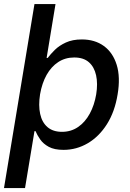

<svg xmlns="http://www.w3.org/2000/svg" viewBox="-29 -748 660 972"><path d="M292.5 10.7Q246.1 10.7 218 -4.6Q189.9 -20 174.6 -42Q159.2 -64 150.9 -84H145.5L97.7 204.1H-8.8L145.5 -727.5H252L207 -454.6H212.4Q226.6 -473.6 248.5 -495.4Q270.5 -517.1 304.2 -532.7Q337.9 -548.3 385.3 -548.3Q451.2 -548.3 496.8 -515.1Q542.5 -481.9 561.8 -419.7Q581.1 -357.4 566.4 -270Q552.2 -182.6 512.5 -119.6Q472.7 -56.6 415.5 -22.9Q358.4 10.7 292.5 10.7ZM284.7 -80.6Q330.6 -80.6 366.2 -105Q401.9 -129.4 425.3 -172.4Q448.7 -215.3 458 -270.5Q466.8 -324.7 457.5 -366.9Q448.2 -409.2 420.9 -433.1Q393.6 -457 346.7 -457Q301.3 -457 265.9 -433.8Q230.5 -410.6 207 -368.9Q183.6 -327.1 173.8 -270.5Q165 -214.4 174.3 -171.4Q183.6 -128.4 211.4 -104.5Q239.3 -80.6 284.7 -80.6Z"/></svg>

Font: Inter 17pt Medium
Style: Italic
Weight: 500
Italic angle: -9.3988°
Version: Version 4.001;git-66647c0bb